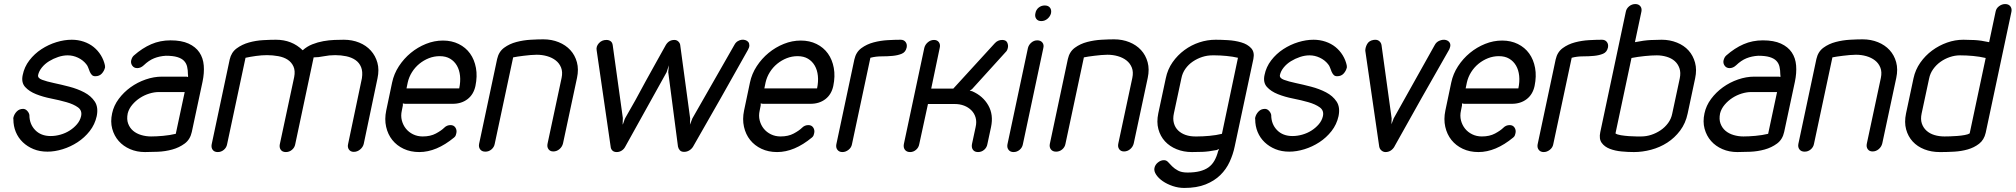

<svg xmlns="http://www.w3.org/2000/svg" viewBox="-20 -750 9942 947"><path d="M497 -425Q499 -423 498 -417Q494 -400 482 -387Q470 -374 450 -374Q439 -374 433 -380.5Q427 -387 423 -396Q419 -405 415.5 -415.5Q412 -426 405 -434Q389 -454 364.5 -465.5Q340 -477 314 -477Q291 -477 267 -469Q243 -461 222 -448Q201 -435 186.5 -417Q172 -399 168 -380Q165 -365 187.5 -356.5Q210 -348 245.5 -340.5Q281 -333 321.5 -322.5Q362 -312 395.5 -294.5Q429 -277 447.5 -249Q466 -221 457 -177Q448 -136 422.5 -103.5Q397 -71 362.5 -48.5Q328 -26 289 -14Q250 -2 214 -2Q176 -2 145.5 -14.5Q115 -27 92.5 -48.5Q70 -70 58 -99Q46 -128 46 -162Q45 -166 46 -170Q50 -187 62.5 -200Q75 -213 94 -213Q105 -213 114 -203.5Q123 -194 125 -183Q125 -138 153.5 -108.5Q182 -79 230 -79Q254 -79 278.5 -86Q303 -93 323.5 -106Q344 -119 359.5 -137Q375 -155 380 -177Q386 -205 364.5 -220.5Q343 -236 308 -246Q273 -256 232.5 -264Q192 -272 158 -285.5Q124 -299 104 -321Q84 -343 92 -380Q100 -420 125 -452.5Q150 -485 184.5 -507.5Q219 -530 258 -542Q297 -554 334 -554Q365 -554 393 -544.5Q421 -535 442 -518Q463 -501 477.5 -477.5Q492 -454 498 -426Z M900 -372 908 -370Q907 -372 907.5 -376Q908 -380 907 -382Q907 -404 903 -421Q899 -438 887.5 -450Q876 -462 854.5 -468.5Q833 -475 798 -475Q766 -473 740 -462.5Q714 -452 689 -428Q674 -414 657 -414Q641 -414 632.5 -426Q624 -438 627 -452Q631 -468 640 -476Q682 -513 726 -532Q770 -551 821 -551Q875 -551 910 -535Q945 -519 963.5 -491.5Q982 -464 985 -427Q988 -390 979 -347L926 -99Q918 -62 891 -42Q864 -22 829.5 -12.5Q795 -3 758.5 -1.5Q722 0 695 0Q655 0 621.5 -14.5Q588 -29 565.5 -54.5Q543 -80 533.5 -115Q524 -150 533 -191Q541 -229 565.5 -262Q590 -295 624 -319.5Q658 -344 698.5 -358Q739 -372 779 -372ZM891 -296H763Q741 -296 716.5 -288.5Q692 -281 670.5 -267Q649 -253 632.5 -233.5Q616 -214 610 -191Q604 -162 612 -140.5Q620 -119 636.5 -105Q653 -91 676.5 -84Q700 -77 725 -77Q751 -77 784.5 -80Q818 -83 847 -90Z M1100 -38Q1097 -22 1084 -11Q1071 0 1054 0Q1037 0 1029 -11Q1021 -22 1024 -38L1113 -457Q1121 -492 1147.5 -511.5Q1174 -531 1208 -540.5Q1242 -550 1278 -552Q1314 -554 1341 -554Q1420 -554 1473 -502Q1494 -521 1520.5 -531.5Q1547 -542 1575 -547Q1603 -552 1629.5 -553Q1656 -554 1676 -554Q1717 -554 1751.5 -540Q1786 -526 1809 -500.5Q1832 -475 1841.5 -440.5Q1851 -406 1842 -364L1774 -40Q1770 -24 1756 -12.5Q1742 -1 1725 -1Q1709 -1 1701 -12.5Q1693 -24 1697 -40L1765 -364Q1770 -397 1761 -419Q1752 -441 1733 -454Q1714 -467 1688 -472.5Q1662 -478 1633 -478Q1604 -478 1577 -472.5Q1550 -467 1527 -467L1436 -38Q1433 -22 1420 -11Q1407 0 1390 0Q1373 0 1365 -11Q1357 -22 1360 -38L1431 -370Q1437 -401 1427.5 -422Q1418 -443 1399 -455.5Q1380 -468 1352.5 -473Q1325 -478 1297 -478Q1271 -478 1242.5 -474Q1214 -470 1191 -465Z M1985 -314H2245Q2252 -347 2249 -376Q2246 -405 2233.5 -426.5Q2221 -448 2200 -460.5Q2179 -473 2149 -473Q2121 -473 2095.5 -463Q2070 -453 2048.5 -435.5Q2027 -418 2012 -394Q1997 -370 1991 -343ZM2171 -120Q2184 -133 2202 -133Q2218 -133 2226 -121Q2234 -109 2231 -94Q2230 -89 2228 -83Q2226 -77 2220 -72Q2133 0 2048 0Q2005 0 1971 -16Q1937 -32 1915 -59.5Q1893 -87 1884.5 -124.5Q1876 -162 1885 -205L1914 -343Q1923 -386 1947.5 -423.5Q1972 -461 2006 -489Q2040 -517 2081 -533.5Q2122 -550 2165 -550Q2208 -550 2242.5 -533Q2277 -516 2298.5 -486Q2320 -456 2327.5 -415Q2335 -374 2325 -326Q2316 -284 2286 -261Q2256 -238 2213 -238H1977L1967 -240V-230L1962 -205Q1956 -179 1962 -156Q1968 -133 1982 -115.5Q1996 -98 2017.5 -87.5Q2039 -77 2065 -77Q2103 -77 2130 -91.5Q2157 -106 2171 -120Z M2420 -40Q2417 -24 2404 -13Q2391 -2 2374 -2Q2357 -2 2348.5 -13Q2340 -24 2343 -40L2432 -459Q2440 -495 2466.5 -514.5Q2493 -534 2527.5 -543Q2562 -552 2598 -554Q2634 -556 2660 -556Q2701 -556 2735.5 -542Q2770 -528 2793 -503Q2816 -478 2825.5 -443Q2835 -408 2826 -366L2757 -43Q2753 -26 2739.5 -14.5Q2726 -3 2709 -3Q2693 -3 2685 -14.5Q2677 -26 2681 -43L2750 -366Q2756 -395 2747.5 -416.5Q2739 -438 2721 -452Q2703 -466 2678.5 -473Q2654 -480 2627 -480Q2613 -480 2596.5 -478.5Q2580 -477 2563.5 -475Q2547 -473 2533.5 -471Q2520 -469 2511 -467Z M2923 -501Q2919 -520 2933.5 -536.5Q2948 -553 2971 -553Q2983 -553 2991.5 -547Q3000 -541 3002 -528L3052 -168L3051 -135Q3054 -140 3057.5 -151.5Q3061 -163 3064 -168L3114 -256L3165 -350L3216 -442L3264 -528Q3279 -553 3306 -553Q3318 -553 3326 -545Q3334 -537 3335 -528L3384 -166L3383 -135L3395 -166L3603 -530Q3609 -541 3619 -547Q3629 -553 3639 -554Q3648 -555 3657 -552Q3666 -549 3671 -542.5Q3676 -536 3676 -526Q3676 -516 3669 -504L3535 -266L3398 -26Q3391 -15 3379.5 -8Q3368 -1 3354 -1Q3340 -1 3333 -9Q3326 -17 3324 -27L3276 -394L3279 -428L3268 -394L3063 -25Q3057 -14 3046 -7Q3035 0 3022 0Q3008 0 3000.5 -7.5Q2993 -15 2992 -26Z M3750 -314H4010Q4017 -347 4014 -376Q4011 -405 3998.5 -426.5Q3986 -448 3965 -460.5Q3944 -473 3914 -473Q3886 -473 3860.5 -463Q3835 -453 3813.5 -435.5Q3792 -418 3777 -394Q3762 -370 3756 -343ZM3936 -120Q3949 -133 3967 -133Q3983 -133 3991 -121Q3999 -109 3996 -94Q3995 -89 3993 -83Q3991 -77 3985 -72Q3898 0 3813 0Q3770 0 3736 -16Q3702 -32 3680 -59.5Q3658 -87 3649.5 -124.5Q3641 -162 3650 -205L3679 -343Q3688 -386 3712.5 -423.5Q3737 -461 3771 -489Q3805 -517 3846 -533.5Q3887 -550 3930 -550Q3973 -550 4007.5 -533Q4042 -516 4063.5 -486Q4085 -456 4092.5 -415Q4100 -374 4090 -326Q4081 -284 4051 -261Q4021 -238 3978 -238H3742L3732 -240V-230L3727 -205Q3721 -179 3727 -156Q3733 -133 3747 -115.5Q3761 -98 3782.5 -87.5Q3804 -77 3830 -77Q3868 -77 3895 -91.5Q3922 -106 3936 -120Z M4182 -38Q4179 -22 4165 -11Q4151 0 4135 0Q4119 0 4110.5 -11Q4102 -22 4105 -38L4194 -457Q4202 -493 4228.5 -512.5Q4255 -532 4289 -541Q4323 -550 4359 -552Q4395 -554 4422 -554Q4438 -554 4446.5 -543Q4455 -532 4452 -516Q4447 -493 4428 -485Q4409 -477 4383.5 -474.5Q4358 -472 4328.5 -472Q4299 -472 4273 -465Z M4514 -39Q4511 -22 4498 -11Q4485 0 4469 0Q4452 0 4443.5 -11Q4435 -22 4438 -39L4539 -514Q4543 -530 4556.5 -541.5Q4570 -553 4587 -553Q4603 -553 4611 -541.5Q4619 -530 4615 -514L4573 -313H4682L4886 -536Q4901 -553 4923 -553Q4942 -553 4948 -540Q4954 -527 4951 -514Q4948 -500 4940 -493L4774 -310L4763 -303Q4764 -302 4768.5 -301.5Q4773 -301 4775 -300Q4828 -277 4854.5 -230.5Q4881 -184 4868 -123L4850 -39Q4847 -22 4834 -11Q4821 0 4804 0Q4787 0 4779 -11Q4771 -22 4774 -39L4792 -123Q4798 -149 4792 -170Q4786 -191 4771 -206Q4756 -221 4735 -229Q4714 -237 4689 -237H4557Z M5087 -685Q5090 -702 5103 -712.5Q5116 -723 5133 -723Q5150 -723 5158.5 -712.5Q5167 -702 5164 -685Q5160 -669 5146.5 -657.5Q5133 -646 5116 -646Q5099 -646 5091 -657.5Q5083 -669 5087 -685ZM5050 -513Q5054 -529 5067 -540Q5080 -551 5096 -551Q5113 -551 5121.5 -540Q5130 -529 5126 -513L5025 -38Q5022 -22 5009 -11Q4996 0 4979 0Q4963 0 4954.5 -11Q4946 -22 4949 -38Z M5235 -40Q5232 -24 5219 -13Q5206 -2 5189 -2Q5172 -2 5163.5 -13Q5155 -24 5158 -40L5247 -459Q5255 -495 5281.5 -514.5Q5308 -534 5342.5 -543Q5377 -552 5413 -554Q5449 -556 5475 -556Q5516 -556 5550.5 -542Q5585 -528 5608 -503Q5631 -478 5640.5 -443Q5650 -408 5641 -366L5572 -43Q5568 -26 5554.5 -14.5Q5541 -3 5524 -3Q5508 -3 5500 -14.5Q5492 -26 5496 -43L5565 -366Q5571 -395 5562.5 -416.5Q5554 -438 5536 -452Q5518 -466 5493.5 -473Q5469 -480 5442 -480Q5428 -480 5411.5 -478.5Q5395 -477 5378.5 -475Q5362 -473 5348.5 -471Q5335 -469 5326 -467Z M6086 -465Q6061 -471 6029.5 -474Q5998 -477 5972 -477H5960Q5934 -477 5909.5 -469Q5885 -461 5863.5 -446.5Q5842 -432 5827 -411Q5812 -390 5807 -364L5770 -191Q5764 -164 5770 -142.5Q5776 -121 5791 -106.5Q5806 -92 5827.5 -84.5Q5849 -77 5875 -77H5885Q5912 -77 5945.5 -80Q5979 -83 6007 -90ZM6070 -28Q6062 11 6045 48Q6028 85 5999 113.5Q5970 142 5926.5 159.5Q5883 177 5821 177Q5792 177 5764 167.5Q5736 158 5715 143.5Q5694 129 5682.5 111.5Q5671 94 5674 79Q5677 63 5691 51.5Q5705 40 5721 40Q5733 40 5741.5 49.5Q5750 59 5761.5 70.5Q5773 82 5790.5 91.5Q5808 101 5837 101Q5872 101 5897.5 94.5Q5923 88 5940.5 75.5Q5958 63 5969.5 43Q5981 23 5988 -4L5993 -15Q5990 -14 5986.5 -12.5Q5983 -11 5981 -10Q5940 -2 5910.5 -1Q5881 0 5859 0Q5818 0 5783.5 -14Q5749 -28 5726 -53Q5703 -78 5693.5 -113Q5684 -148 5693 -191L5730 -364Q5739 -408 5763.5 -443Q5788 -478 5822 -503Q5856 -528 5895.5 -541Q5935 -554 5976 -554Q6001 -554 6036 -552Q6071 -550 6102 -541Q6133 -532 6151 -512.5Q6169 -493 6162 -459Z M6622 -425Q6624 -423 6623 -417Q6619 -400 6607 -387Q6595 -374 6575 -374Q6564 -374 6558 -380.5Q6552 -387 6548 -396Q6544 -405 6540.5 -415.5Q6537 -426 6530 -434Q6514 -454 6489.5 -465.5Q6465 -477 6439 -477Q6416 -477 6392 -469Q6368 -461 6347 -448Q6326 -435 6311.5 -417Q6297 -399 6293 -380Q6290 -365 6312.5 -356.5Q6335 -348 6370.5 -340.5Q6406 -333 6446.5 -322.5Q6487 -312 6520.5 -294.5Q6554 -277 6572.5 -249Q6591 -221 6582 -177Q6573 -136 6547.5 -103.5Q6522 -71 6487.5 -48.5Q6453 -26 6414 -14Q6375 -2 6339 -2Q6301 -2 6270.5 -14.5Q6240 -27 6217.5 -48.5Q6195 -70 6183 -99Q6171 -128 6171 -162Q6170 -166 6171 -170Q6175 -187 6187.5 -200Q6200 -213 6219 -213Q6230 -213 6239 -203.5Q6248 -194 6250 -183Q6250 -138 6278.5 -108.5Q6307 -79 6355 -79Q6379 -79 6403.5 -86Q6428 -93 6448.5 -106Q6469 -119 6484.5 -137Q6500 -155 6505 -177Q6511 -205 6489.5 -220.5Q6468 -236 6433 -246Q6398 -256 6357.5 -264Q6317 -272 6283 -285.5Q6249 -299 6229 -321Q6209 -343 6217 -380Q6225 -420 6250 -452.5Q6275 -485 6309.5 -507.5Q6344 -530 6383 -542Q6422 -554 6459 -554Q6490 -554 6518 -544.5Q6546 -535 6567 -518Q6588 -501 6602.5 -477.5Q6617 -454 6623 -426Z M7056 -527Q7064 -543 7080.5 -549.5Q7097 -556 7110 -553Q7124 -550 7130.5 -539Q7137 -528 7130 -511L7128 -506L6992 -267L6857 -26L6858 -27Q6841 0 6814 0Q6803 0 6794 -7.5Q6785 -15 6783 -26V-25L6714 -500Q6714 -516 6723 -532.5Q6732 -549 6754 -553Q6772 -556 6782 -548Q6792 -540 6794 -528L6844 -166L6843 -137L6854 -166Z M7209 -314H7469Q7476 -347 7473 -376Q7470 -405 7457.5 -426.5Q7445 -448 7424 -460.5Q7403 -473 7373 -473Q7345 -473 7319.5 -463Q7294 -453 7272.5 -435.5Q7251 -418 7236 -394Q7221 -370 7215 -343ZM7395 -120Q7408 -133 7426 -133Q7442 -133 7450 -121Q7458 -109 7455 -94Q7454 -89 7452 -83Q7450 -77 7444 -72Q7357 0 7272 0Q7229 0 7195 -16Q7161 -32 7139 -59.5Q7117 -87 7108.5 -124.5Q7100 -162 7109 -205L7138 -343Q7147 -386 7171.5 -423.5Q7196 -461 7230 -489Q7264 -517 7305 -533.5Q7346 -550 7389 -550Q7432 -550 7466.5 -533Q7501 -516 7522.5 -486Q7544 -456 7551.5 -415Q7559 -374 7549 -326Q7540 -284 7510 -261Q7480 -238 7437 -238H7201L7191 -240V-230L7186 -205Q7180 -179 7186 -156Q7192 -133 7206 -115.5Q7220 -98 7241.5 -87.5Q7263 -77 7289 -77Q7327 -77 7354 -91.5Q7381 -106 7395 -120Z M7641 -38Q7638 -22 7624 -11Q7610 0 7594 0Q7578 0 7569.5 -11Q7561 -22 7564 -38L7653 -457Q7661 -493 7687.5 -512.5Q7714 -532 7748 -541Q7782 -550 7818 -552Q7854 -554 7881 -554Q7897 -554 7905.5 -543Q7914 -532 7911 -516Q7906 -493 7887 -485Q7868 -477 7842.5 -474.5Q7817 -472 7787.5 -472Q7758 -472 7732 -465Z M8304 -190Q8294 -142 8267 -106Q8240 -70 8203.5 -46.5Q8167 -23 8124 -11.5Q8081 0 8039 0Q8010 0 7978 -3Q7946 -6 7920 -16Q7894 -26 7880 -45.5Q7866 -65 7873 -98L7999 -692Q8002 -708 8015.5 -719Q8029 -730 8046 -730Q8062 -730 8070.5 -719.5Q8079 -709 8076 -693L8044 -542Q8089 -551 8121 -552.5Q8153 -554 8176 -554Q8216 -554 8251 -540Q8286 -526 8308.5 -501Q8331 -476 8340.5 -441Q8350 -406 8341 -364ZM8265 -363Q8271 -392 8263.5 -413.5Q8256 -435 8240 -449Q8224 -463 8200.5 -470Q8177 -477 8152 -477Q8126 -477 8092 -473.5Q8058 -470 8027 -464L7948 -92Q7956 -86 7975 -83Q7994 -80 8014.5 -78.5Q8035 -77 8052 -77H8075Q8100 -77 8124.5 -85Q8149 -93 8170.5 -107.5Q8192 -122 8207.5 -143Q8223 -164 8228 -190Z M8754 -372 8762 -370Q8761 -372 8761.5 -376Q8762 -380 8761 -382Q8761 -404 8757 -421Q8753 -438 8741.5 -450Q8730 -462 8708.5 -468.5Q8687 -475 8652 -475Q8620 -473 8594 -462.5Q8568 -452 8543 -428Q8528 -414 8511 -414Q8495 -414 8486.5 -426Q8478 -438 8481 -452Q8485 -468 8494 -476Q8536 -513 8580 -532Q8624 -551 8675 -551Q8729 -551 8764 -535Q8799 -519 8817.5 -491.5Q8836 -464 8839 -427Q8842 -390 8833 -347L8780 -99Q8772 -62 8745 -42Q8718 -22 8683.5 -12.5Q8649 -3 8612.5 -1.5Q8576 0 8549 0Q8509 0 8475.5 -14.5Q8442 -29 8419.5 -54.5Q8397 -80 8387.5 -115Q8378 -150 8387 -191Q8395 -229 8419.5 -262Q8444 -295 8478 -319.5Q8512 -344 8552.5 -358Q8593 -372 8633 -372ZM8745 -296H8617Q8595 -296 8570.5 -288.5Q8546 -281 8524.5 -267Q8503 -253 8486.5 -233.5Q8470 -214 8464 -191Q8458 -162 8466 -140.5Q8474 -119 8490.5 -105Q8507 -91 8530.5 -84Q8554 -77 8579 -77Q8605 -77 8638.5 -80Q8672 -83 8701 -90Z M8927 -40Q8924 -24 8911 -13Q8898 -2 8881 -2Q8864 -2 8855.5 -13Q8847 -24 8850 -40L8939 -459Q8947 -495 8973.5 -514.5Q9000 -534 9034.5 -543Q9069 -552 9105 -554Q9141 -556 9167 -556Q9208 -556 9242.5 -542Q9277 -528 9300 -503Q9323 -478 9332.5 -443Q9342 -408 9333 -366L9264 -43Q9260 -26 9246.5 -14.5Q9233 -3 9216 -3Q9200 -3 9192 -14.5Q9184 -26 9188 -43L9257 -366Q9263 -395 9254.5 -416.5Q9246 -438 9228 -452Q9210 -466 9185.5 -473Q9161 -480 9134 -480Q9120 -480 9103.5 -478.5Q9087 -477 9070.5 -475Q9054 -473 9040.5 -471Q9027 -469 9018 -467Z M9458 -190Q9452 -162 9459 -141Q9466 -120 9482 -105.5Q9498 -91 9521 -84Q9544 -77 9571 -77Q9581 -77 9598.5 -77.5Q9616 -78 9635 -79.5Q9654 -81 9670.5 -84Q9687 -87 9695 -92L9774 -464Q9744 -471 9711.5 -474Q9679 -477 9647 -477Q9622 -477 9597 -468.5Q9572 -460 9551 -445Q9530 -430 9515 -409Q9500 -388 9495 -363ZM9418 -364Q9427 -406 9451.5 -441Q9476 -476 9510 -501Q9544 -526 9583.5 -540Q9623 -554 9664 -554Q9687 -554 9718.5 -552.5Q9750 -551 9791 -542L9823 -693Q9826 -709 9840 -719.5Q9854 -730 9870 -730Q9887 -730 9895.5 -719Q9904 -708 9901 -692L9774 -95Q9766 -60 9741.5 -41Q9717 -22 9685.5 -13Q9654 -4 9619 -2Q9584 0 9556 0H9547Q9506 0 9471.5 -13.5Q9437 -27 9414 -52Q9391 -77 9381.5 -112Q9372 -147 9381 -190Z"/></svg>

Font: VDS Compensated
Style: Light Italic
Weight: 300
Italic angle: -12°
Designer: artmaker
Foundry: artmaker
Version: Version 1.000 2012 initial release